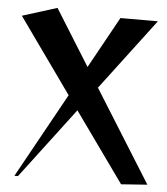

<svg xmlns="http://www.w3.org/2000/svg" viewBox="-56 -852 795 915"><g transform="rotate(5 341.5 -394.5)"><path d="M557 9 319 -324 64 13H47L271 -392L16 -750L182 -802L349 -534L485 -780H664L407 -440L682 0Z"/></g></svg>

Font: Reggae One
Style: Regular
Weight: 400
Designer: Fontworks Inc.
Foundry: Fontworks Inc.
Version: Version 1.100